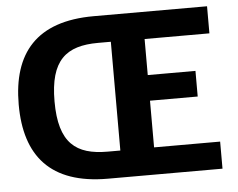

<svg xmlns="http://www.w3.org/2000/svg" viewBox="-48 -707 947 765"><g transform="rotate(-5 425.0 -325.0)"><path d="M353.3 0H811.7V-108.3H547.5V-295H738.3V-397.5H547.5V-541.7H806.7V-650H353.3C124.2 -650 25 -530.8 25 -325C25 -119.2 124.2 0 353.3 0ZM361.7 -107.5C235.8 -107.5 168.3 -157.5 168.3 -325C168.3 -490 233.3 -542.5 361.7 -542.5H412.5V-107.5Z"/></g></svg>

Font: Familjen Grotesk GF
Style: Bold
Weight: 700
Designer: Anders Wikstroem, Jonas Baeckman, Matilda Gysing, Kristian Moeller
Foundry: Familjen STHLM AB
Version: Version 2.000; Beta; Release 4; Build 6